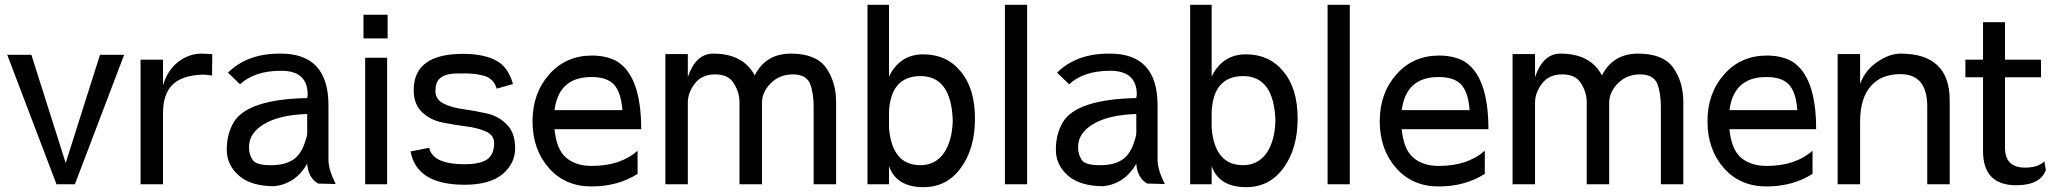

<svg xmlns="http://www.w3.org/2000/svg" viewBox="-20 -760 8501 795"><path d="M10 -533 214 3H290L494 -533H394L252 -85L110 -533Z M815 -538Q763 -538 718 -504Q674 -470 655 -407V-513H562V3H655V-292Q655 -370 694 -409Q733 -448 819 -451Q838 -451 858 -447L859 -536Q825 -538 815 -538Z M1254 -368 1252 -354Q1008 -349 949 -256Q919 -206 919 -142V-139Q919 -77 969 -33Q1019 11 1116 11Q1204 1 1252 -82Q1256 -24 1297 0L1370 2Q1340 -58 1340 -98V-324Q1340 -538 1143 -538H1138Q1003 -538 924 -459L974 -411Q1034 -467 1144 -467Q1254 -467 1254 -368ZM1026 -98Q1011 -119 1011 -151Q1011 -209 1073 -246Q1135 -284 1252 -288V-209Q1252 -198 1245 -178Q1228 -121 1194 -99Q1161 -76 1101 -76Q1040 -76 1026 -98Z M1485 -601H1585V-699H1485ZM1492 3H1583V-521H1492Z M2104 -412Q2084 -484 2033 -510Q1982 -537 1897 -537Q1693 -537 1693 -387Q1693 -329 1727 -296Q1762 -263 1811 -253Q1859 -243 1908 -237Q1957 -231 1991 -216Q2026 -201 2026 -168Q2026 -120 1997 -100Q1968 -80 1904 -80Q1772 -80 1757 -148L1680 -133Q1705 5 1904 5Q2008 5 2061 -39Q2113 -83 2113 -146Q2113 -210 2079 -244Q2045 -279 1997 -290Q1948 -301 1899 -308Q1851 -314 1817 -331Q1783 -348 1783 -383Q1783 -419 1801 -435Q1819 -452 1855 -455Q1868 -456 1907 -456Q1947 -456 1981 -447Q2023 -437 2037 -393Z M2635 -225Q2635 -446 2533 -507Q2490 -530 2431 -530Q2323 -530 2254 -452Q2185 -374 2185 -258Q2185 -141 2253 -64Q2320 12 2429 12Q2538 12 2620 -40V-136Q2549 -73 2430 -73Q2363 -73 2323 -108Q2284 -142 2276 -225ZM2430 -441Q2495 -441 2524 -408Q2552 -375 2557 -304H2276Q2294 -441 2428 -441Z M3105 -448Q3057 -538 2933 -538Q2861 -538 2828 -441V-536H2735V3H2828V-334Q2828 -378 2858 -415Q2886 -452 2941 -452Q2997 -452 3019 -414Q3042 -377 3042 -337V3H3135V-334Q3135 -378 3171 -415Q3208 -452 3263 -452Q3317 -452 3334 -414Q3349 -375 3349 -317V3H3442V-337Q3442 -421 3400 -480Q3358 -538 3255 -538Q3151 -538 3105 -448Z M3803 -535Q3706 -535 3661 -443V-740H3572V3H3661V-72Q3692 15 3804 15Q3900 15 3958 -64Q4017 -144 4017 -269Q4017 -394 3958 -464Q3900 -535 3803 -535ZM3925 -261Q3923 -178 3889 -127Q3853 -76 3791 -76Q3674 -76 3661 -230V-299Q3669 -444 3791 -445Q3919 -445 3925 -261Z M4233 3V-740H4141V3Z M4687 -368 4685 -354Q4441 -349 4382 -256Q4352 -206 4352 -142V-139Q4352 -77 4402 -33Q4452 11 4549 11Q4637 1 4685 -82Q4689 -24 4730 0L4803 2Q4773 -58 4773 -98V-324Q4773 -538 4576 -538H4571Q4436 -538 4357 -459L4407 -411Q4467 -467 4577 -467Q4687 -467 4687 -368ZM4459 -98Q4444 -119 4444 -151Q4444 -209 4506 -246Q4568 -284 4685 -288V-209Q4685 -198 4678 -178Q4661 -121 4627 -99Q4594 -76 4534 -76Q4473 -76 4459 -98Z M5139 -535Q5042 -535 4997 -443V-740H4908V3H4997V-72Q5028 15 5140 15Q5236 15 5294 -64Q5353 -144 5353 -269Q5353 -394 5294 -464Q5236 -535 5139 -535ZM5261 -261Q5259 -178 5225 -127Q5189 -76 5127 -76Q5010 -76 4997 -230V-299Q5005 -444 5127 -445Q5255 -445 5261 -261Z M5569 3V-740H5477V3Z M6143 -225Q6143 -446 6041 -507Q5998 -530 5939 -530Q5831 -530 5762 -452Q5693 -374 5693 -258Q5693 -141 5761 -64Q5828 12 5937 12Q6046 12 6128 -40V-136Q6057 -73 5938 -73Q5871 -73 5831 -108Q5792 -142 5784 -225ZM5938 -441Q6003 -441 6032 -408Q6060 -375 6065 -304H5784Q5802 -441 5936 -441Z M6613 -448Q6565 -538 6441 -538Q6369 -538 6336 -441V-536H6243V3H6336V-334Q6336 -378 6366 -415Q6394 -452 6449 -452Q6505 -452 6527 -414Q6550 -377 6550 -337V3H6643V-334Q6643 -378 6679 -415Q6716 -452 6771 -452Q6825 -452 6842 -414Q6857 -375 6857 -317V3H6950V-337Q6950 -421 6908 -480Q6866 -538 6763 -538Q6659 -538 6613 -448Z M7500 -225Q7500 -446 7398 -507Q7355 -530 7296 -530Q7188 -530 7119 -452Q7050 -374 7050 -258Q7050 -141 7118 -64Q7185 12 7294 12Q7403 12 7485 -40V-136Q7414 -73 7295 -73Q7228 -73 7188 -108Q7149 -142 7141 -225ZM7295 -441Q7360 -441 7389 -408Q7417 -375 7422 -304H7141Q7159 -441 7293 -441Z M7960 3H8053V-345Q8053 -537 7851 -538Q7803 -538 7754 -504Q7704 -471 7682 -413V-536H7589V3H7682V-255Q7682 -353 7726 -403Q7769 -453 7849 -453Q7960 -453 7960 -319Z M8445 -92Q8419 -66 8365 -66Q8282 -66 8282 -148V-440H8431V-513H8282V-668H8191V-513H8118V-440H8191V-134Q8191 7 8329 7Q8428 7 8451 -56Z"/></svg>

Font: Sawarabi Gothic
Style: Regular
Weight: 400
Designer: mshio (mshio@users.sourceforge.jp)
Version: Version 20141215